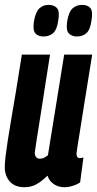

<svg xmlns="http://www.w3.org/2000/svg" viewBox="-22 -772 405 802"><path d="M80.4 10Q40.1 10 19 -13.7Q-2 -37.4 -2 -73.8Q-2 -91 1 -117.2Q4 -143.3 9.8 -181Q15.7 -218.7 24.3 -270.1Q33 -321.5 44.5 -389.5Q56 -457.4 69.3 -544H187Q176.5 -478 168.3 -425Q160 -371.9 153.4 -329.4Q146.8 -286.9 141.4 -252.7Q135.9 -218.5 131.4 -190Q126.9 -161.5 123.4 -135.8Q122.7 -124.9 127.9 -117.1Q133.1 -109.2 143.9 -109.2Q150.3 -109.2 155.5 -110.6Q160.6 -112 166.4 -115.5Q172.2 -119 178.2 -123.4L246.1 -544H363.1Q343.9 -425.4 331.7 -349Q319.5 -272.5 312.6 -228.5Q305.6 -184.4 302.3 -164.2Q299 -143.9 298.4 -137.7Q297.7 -131.5 297.7 -129.2Q297.7 -121.2 300.7 -116.5Q303.6 -111.7 311 -111.7Q313.9 -111.7 318.2 -112.3Q322.5 -112.9 326.6 -114.8L312.7 -10.5Q300.9 -1.6 282.1 4.2Q263.2 10 246.7 10Q220.8 10 201.7 -3.7Q182.6 -17.3 176.4 -38.2Q159.6 -21.9 144.6 -11.2Q129.5 -0.5 114.1 4.7Q98.6 10 80.4 10ZM299 -619.6Q278.2 -619.6 265.6 -632.4Q253 -645.2 258.6 -682.8Q265.2 -723.2 281.5 -737.4Q297.8 -751.6 320.8 -751.6Q343.6 -751.6 355.2 -738.6Q366.8 -725.6 360.2 -686.4Q354.6 -647 338.8 -633.3Q323 -619.6 299 -619.6ZM159.8 -619.6Q137.4 -619.6 125.8 -632.4Q114.2 -645.2 119.8 -682.8Q126.4 -722 142.2 -736.8Q158 -751.6 181 -751.6Q203.4 -751.6 215.7 -738.6Q228 -725.6 221.4 -686.4Q215.8 -647 199.5 -633.3Q183.2 -619.6 159.8 -619.6Z"/></svg>

Font: Georama ExtraCondensed Thin
Style: Italic
Weight: 100
Width: 2
Italic angle: -9°
Designer: Jean-Baptiste Levee
Foundry: Production Type
Version: Version 1.001